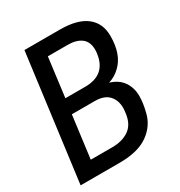

<svg xmlns="http://www.w3.org/2000/svg" viewBox="-182 -906 966 1031"><g transform="rotate(-30 301.0 -390.0)"><path d="M260 0H18L120 -780H340Q448 -780 503 -737Q558 -694 558 -615Q558 -500 497 -443Q466 -413 426 -401Q479 -385 505 -347Q531 -309 531 -259Q531 -213 517 -160Q500 -89 437 -44.5Q374 0 260 0ZM267 -92Q331 -92 372 -121Q413 -150 421 -213Q424 -233 424 -246Q424 -294 396 -324Q368 -354 310 -354H168L134 -92ZM304 -446Q431 -446 448 -567Q450 -580 450 -591Q450 -641 419.5 -664.5Q389 -688 335 -688H212L181 -446Z"/></g></svg>

Font: Tanohe Sans Medium
Style: Italic
Weight: 500
Designer: Village Type and Design LLC & Cristiano Sobral
Foundry: Cooper Hewitt Smithsonian Design Museum
Version: Version 1.00;September 29, 2021;FontCreator 13.0.0.2655 64-b